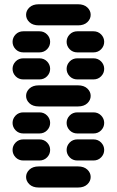

<svg xmlns="http://www.w3.org/2000/svg" viewBox="-20 -881 540 888"><path d="M159.2 -13.7H340.8Q368.2 -13.7 383.8 -28.3Q399.4 -43 399.4 -62.5Q399.4 -82 383.8 -96.7Q368.2 -111.3 340.8 -111.3H159.2Q131.8 -111.3 116.2 -96.7Q100.6 -82 100.6 -62.5Q100.6 -43 116.2 -28.3Q131.8 -13.7 159.2 -13.7ZM87.9 -138.7H162.1Q183.6 -138.7 197.8 -153.3Q211.9 -168 211.9 -187.5Q211.9 -207 197.8 -221.7Q183.6 -236.3 162.1 -236.3H87.9Q66.4 -236.3 52.2 -221.7Q38.1 -207 38.1 -187.5Q38.1 -168 52.2 -153.3Q66.4 -138.7 87.9 -138.7ZM337.9 -138.7H412.1Q433.6 -138.7 447.8 -153.3Q461.9 -168 461.9 -187.5Q461.9 -207 447.8 -221.7Q433.6 -236.3 412.1 -236.3H337.9Q316.4 -236.3 302.2 -221.7Q288.1 -207 288.1 -187.5Q288.1 -168 302.2 -153.3Q316.4 -138.7 337.9 -138.7ZM87.9 -263.7H162.1Q183.6 -263.7 197.8 -278.3Q211.9 -293 211.9 -312.5Q211.9 -332 197.8 -346.7Q183.6 -361.3 162.1 -361.3H87.9Q66.4 -361.3 52.2 -346.7Q38.1 -332 38.1 -312.5Q38.1 -293 52.2 -278.3Q66.4 -263.7 87.9 -263.7ZM337.9 -263.7H412.1Q433.6 -263.7 447.8 -278.3Q461.9 -293 461.9 -312.5Q461.9 -332 447.8 -346.7Q433.6 -361.3 412.1 -361.3H337.9Q316.4 -361.3 302.2 -346.7Q288.1 -332 288.1 -312.5Q288.1 -293 302.2 -278.3Q316.4 -263.7 337.9 -263.7ZM159.2 -388.7H340.8Q368.2 -388.7 383.8 -403.3Q399.4 -418 399.4 -437.5Q399.4 -457 383.8 -471.7Q368.2 -486.3 340.8 -486.3H159.2Q131.8 -486.3 116.2 -471.7Q100.6 -457 100.6 -437.5Q100.6 -418 116.2 -403.3Q131.8 -388.7 159.2 -388.7ZM87.9 -513.7H162.1Q183.6 -513.7 197.8 -528.3Q211.9 -543 211.9 -562.5Q211.9 -582 197.8 -596.7Q183.6 -611.3 162.1 -611.3H87.9Q66.4 -611.3 52.2 -596.7Q38.1 -582 38.1 -562.5Q38.1 -543 52.2 -528.3Q66.4 -513.7 87.9 -513.7ZM337.9 -513.7H412.1Q433.6 -513.7 447.8 -528.3Q461.9 -543 461.9 -562.5Q461.9 -582 447.8 -596.7Q433.6 -611.3 412.1 -611.3H337.9Q316.4 -611.3 302.2 -596.7Q288.1 -582 288.1 -562.5Q288.1 -543 302.2 -528.3Q316.4 -513.7 337.9 -513.7ZM87.9 -638.7H162.1Q183.6 -638.7 197.8 -653.3Q211.9 -668 211.9 -687.5Q211.9 -707 197.8 -721.7Q183.6 -736.3 162.1 -736.3H87.9Q66.4 -736.3 52.2 -721.7Q38.1 -707 38.1 -687.5Q38.1 -668 52.2 -653.3Q66.4 -638.7 87.9 -638.7ZM337.9 -638.7H412.1Q433.6 -638.7 447.8 -653.3Q461.9 -668 461.9 -687.5Q461.9 -707 447.8 -721.7Q433.6 -736.3 412.1 -736.3H337.9Q316.4 -736.3 302.2 -721.7Q288.1 -707 288.1 -687.5Q288.1 -668 302.2 -653.3Q316.4 -638.7 337.9 -638.7ZM159.2 -763.7H340.8Q368.2 -763.7 383.8 -778.3Q399.4 -793 399.4 -812.5Q399.4 -832 383.8 -846.7Q368.2 -861.3 340.8 -861.3H159.2Q131.8 -861.3 116.2 -846.7Q100.6 -832 100.6 -812.5Q100.6 -793 116.2 -778.3Q131.8 -763.7 159.2 -763.7Z"/></svg>

Font: Workbench
Style: Regular
Weight: 400
Designer: Jens Kutilek
Foundry: Jens Kutilek
Version: Version 2.001